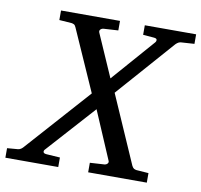

<svg xmlns="http://www.w3.org/2000/svg" viewBox="-120 -752 874 833"><g transform="rotate(10 317.0 -335.5)"><path d="M618.2 -625Q610.4 -624 603.8 -618.9Q597.2 -613.8 594.2 -609.9L374 -359.9L504.9 -61Q509.8 -51.8 514.6 -49.3Q519.5 -46.9 524.9 -45.9L579.1 -42V0H320.8V-42L384.8 -45.9Q393.1 -46.9 397.9 -52.7Q402.8 -58.6 398.9 -65.9L309.1 -275.9L120.1 -65.9Q113.8 -60.1 115 -53.5Q116.2 -46.9 128.9 -45.9L189 -42V0H-43.9V-42L3.9 -45.9Q12.2 -46.9 18.6 -52Q24.9 -57.1 27.8 -61L276.9 -339.8L157.2 -609.9Q153.3 -619.1 148.4 -621.6Q143.6 -624 138.2 -625L83 -628.9V-670.9H342.8V-628.9L277.8 -625Q269.5 -624 264.6 -618.4Q259.8 -612.8 263.2 -605L345.2 -418L508.8 -605Q514.2 -610.8 513.4 -617.4Q512.7 -624 500 -625L452.1 -628.9V-670.9H678.2V-628.9Z"/></g></svg>

Font: Charis SIL CyrE
Style: Italic
Weight: 400
Italic angle: -11°
Foundry: SIL International
Version: Version 5.000